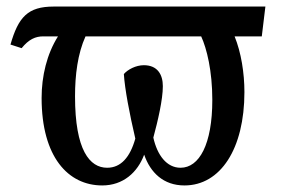

<svg xmlns="http://www.w3.org/2000/svg" viewBox="-20 -556 859 586"><path d="M292 10C356 10 400 -30 420 -84C439 -29 479 10 543 10C653 10 726 -102 726 -275C726 -333 716 -396 696 -445H779L790 -536H144C65 -536 36 -504 12 -420L46 -409C68 -436 88 -445 112 -445H157C123 -391 107 -324 107 -257C107 -77 188 10 292 10ZM531 -44C489 -44 460 -82 448 -136C462 -188 477 -252 477 -293C477 -328 461 -357 419 -357C395 -357 370 -344 358 -330C361 -284 375 -210 393 -133C377 -76 349 -44 307 -44C254 -44 209 -97 209 -262C209 -327 217 -392 241 -445H594C611 -408 628 -340 628 -251C628 -115 588 -44 531 -44Z"/></svg>

Font: Noto Serif Condensed Medium
Style: Regular
Weight: 500
Width: 3
Designer: Monotype Design Team
Foundry: Monotype Imaging Inc.
Version: Version 2.015